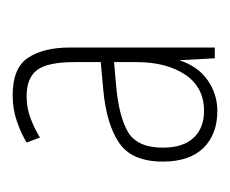

<svg xmlns="http://www.w3.org/2000/svg" viewBox="-50 -778 363 303"><g transform="rotate(-90 131.5 -626.5)"><path d="M133 -788Q176 -788 192 -763.5Q208 -739 208 -698V-469H191L188 -525Q178 -495 156 -480Q134 -465 108 -465Q71 -465 49.5 -487Q28 -509 28 -551Q28 -600 57.5 -620Q87 -640 141 -645L185 -649V-690Q185 -733 172.5 -749.5Q160 -766 131 -766Q112 -766 95.5 -759.5Q79 -753 66 -745L58 -766Q73 -775 92 -781.5Q111 -788 133 -788ZM151 -625Q101 -621 75.5 -606.5Q50 -592 50 -551Q50 -519 65.5 -502.5Q81 -486 108 -486Q145 -486 165 -515.5Q185 -545 185 -593V-628Z"/></g></svg>

Font: Noto Sans Malayalam UI ExtraCondensed Thin
Style: Regular
Weight: 100
Width: 2
Designer: Jelle Bosma - Monotype Design Team
Foundry: Monotype Imaging Inc.
Version: Version 2.104; ttfautohint (v1.8.4.7-5d5b)